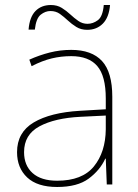

<svg xmlns="http://www.w3.org/2000/svg" viewBox="-20 -736 551 766"><path d="M264 -537Q346 -537 387 -492.5Q428 -448 428 -350V0H406L402 -103H400Q379 -57 334 -23.5Q289 10 208 10Q129 10 88.5 -28Q48 -66 48 -129Q48 -208 114.5 -247.5Q181 -287 299 -294L402 -300V-343Q402 -433 368 -472.5Q334 -512 264 -512Q224 -512 186.5 -503Q149 -494 106 -472L97 -498Q137 -516 178.5 -526.5Q220 -537 264 -537ZM301 -270Q199 -265 137.5 -232Q76 -199 76 -129Q76 -76 110 -45.5Q144 -15 208 -15Q308 -15 354.5 -72Q401 -129 402 -220V-275ZM94 -618Q98 -668 121.5 -692Q145 -716 183 -716Q208 -716 226.5 -704.5Q245 -693 260.5 -678.5Q276 -664 292.5 -652.5Q309 -641 329 -641Q351 -641 370.5 -655.5Q390 -670 394 -716H419Q415 -667 390.5 -642Q366 -617 328 -617Q303 -617 284.5 -628.5Q266 -640 250.5 -654.5Q235 -669 219 -680.5Q203 -692 181 -692Q161 -692 142.5 -677.5Q124 -663 119 -618Z"/></svg>

Font: Noto Sans Bengali Thin
Style: Regular
Weight: 100
Designer: Jelle Bosma - Monotype Design Team
Foundry: Monotype Imaging Inc.
Version: Version 2.003; ttfautohint (v1.8.4.7-5d5b)